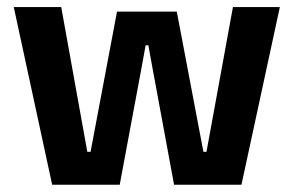

<svg xmlns="http://www.w3.org/2000/svg" viewBox="-20 -510 810 530"><path d="M310.5 0H124L18 -490.5H149L221 -91H230L303 -478H468L541.5 -91H550L623 -490.5H752.5L646.5 0H460.5L400.5 -324.5L389.5 -385H382L371 -324.5Z"/></svg>

Font: Anek Kannada SemiBold
Style: Regular
Weight: 600
Version: Version 1.003